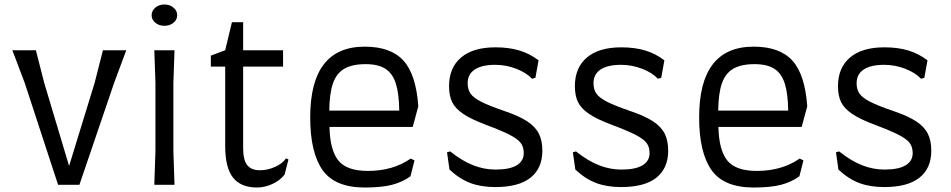

<svg xmlns="http://www.w3.org/2000/svg" viewBox="-20 -824 4240 856"><path d="M543 -600 489 -455 334 0H239L90 -455L35 -600H140L177 -455L288 -84L402 -455L439 -600Z M656 -756Q656 -776 672.5 -790Q689 -804 713 -804Q737 -804 753.5 -790Q770 -776 770 -756Q770 -736 753.5 -722.5Q737 -709 713 -709Q689 -709 672.5 -722.5Q656 -736 656 -756ZM673 -150V-455L668 -600H758L753 -455V-150L758 0H668Z M920 -576 984 -600 1014 -725H1064V-600H1242V-527H1064V-164Q1064 -111 1082 -88Q1100 -65 1139 -65Q1173 -65 1206.5 -80Q1240 -95 1255 -118L1266 -113L1249 -46Q1228 -19 1194 -3.5Q1160 12 1126 12Q1054 12 1019 -32Q984 -76 984 -173V-527H920Z M1363 -301Q1363 -616 1606 -616Q1722 -616 1778.5 -554Q1835 -492 1845 -350L1820 -258H1449Q1451 -156 1488 -109Q1525 -62 1620 -62Q1732 -62 1811 -117L1828 -109L1810 -38Q1774 -12 1727.5 0Q1681 12 1606 12Q1473 12 1418 -66Q1363 -144 1363 -301ZM1760 -331Q1759 -408 1744.5 -452.5Q1730 -497 1698 -517.5Q1666 -538 1610 -538Q1550 -538 1515 -517.5Q1480 -497 1464.5 -452.5Q1449 -408 1448 -331Z M1984 -68 1973 -145 1987 -149Q2041 -106 2090 -87Q2139 -68 2189 -68Q2252 -68 2283.5 -87Q2315 -106 2315 -141Q2315 -168 2302.5 -185.5Q2290 -203 2255 -221.5Q2220 -240 2148 -267Q2081 -292 2045.5 -316Q2010 -340 1996 -368.5Q1982 -397 1982 -440Q1982 -522 2035.5 -567.5Q2089 -613 2189 -613Q2249 -613 2295.5 -599Q2342 -585 2381 -555L2367 -477L2352 -473Q2327 -500 2281.5 -517.5Q2236 -535 2188 -535Q2128 -535 2096.5 -514Q2065 -493 2065 -453Q2065 -425 2078 -406.5Q2091 -388 2125 -370.5Q2159 -353 2229 -329Q2294 -307 2330.5 -283Q2367 -259 2382.5 -228Q2398 -197 2398 -152Q2398 -74 2345.5 -32Q2293 10 2188 10Q2125 10 2077 -8Q2029 -26 1984 -68Z M2545 -68 2534 -145 2548 -149Q2602 -106 2651 -87Q2700 -68 2750 -68Q2813 -68 2844.5 -87Q2876 -106 2876 -141Q2876 -168 2863.5 -185.5Q2851 -203 2816 -221.5Q2781 -240 2709 -267Q2642 -292 2606.5 -316Q2571 -340 2557 -368.5Q2543 -397 2543 -440Q2543 -522 2596.5 -567.5Q2650 -613 2750 -613Q2810 -613 2856.5 -599Q2903 -585 2942 -555L2928 -477L2913 -473Q2888 -500 2842.5 -517.5Q2797 -535 2749 -535Q2689 -535 2657.5 -514Q2626 -493 2626 -453Q2626 -425 2639 -406.5Q2652 -388 2686 -370.5Q2720 -353 2790 -329Q2855 -307 2891.5 -283Q2928 -259 2943.5 -228Q2959 -197 2959 -152Q2959 -74 2906.5 -32Q2854 10 2749 10Q2686 10 2638 -8Q2590 -26 2545 -68Z M3097 -301Q3097 -616 3340 -616Q3456 -616 3512.5 -554Q3569 -492 3579 -350L3554 -258H3183Q3185 -156 3222 -109Q3259 -62 3354 -62Q3466 -62 3545 -117L3562 -109L3544 -38Q3508 -12 3461.5 0Q3415 12 3340 12Q3207 12 3152 -66Q3097 -144 3097 -301ZM3494 -331Q3493 -408 3478.5 -452.5Q3464 -497 3432 -517.5Q3400 -538 3344 -538Q3284 -538 3249 -517.5Q3214 -497 3198.5 -452.5Q3183 -408 3182 -331Z M3718 -68 3707 -145 3721 -149Q3775 -106 3824 -87Q3873 -68 3923 -68Q3986 -68 4017.5 -87Q4049 -106 4049 -141Q4049 -168 4036.5 -185.5Q4024 -203 3989 -221.5Q3954 -240 3882 -267Q3815 -292 3779.5 -316Q3744 -340 3730 -368.5Q3716 -397 3716 -440Q3716 -522 3769.5 -567.5Q3823 -613 3923 -613Q3983 -613 4029.5 -599Q4076 -585 4115 -555L4101 -477L4086 -473Q4061 -500 4015.5 -517.5Q3970 -535 3922 -535Q3862 -535 3830.5 -514Q3799 -493 3799 -453Q3799 -425 3812 -406.5Q3825 -388 3859 -370.5Q3893 -353 3963 -329Q4028 -307 4064.5 -283Q4101 -259 4116.5 -228Q4132 -197 4132 -152Q4132 -74 4079.5 -32Q4027 10 3922 10Q3859 10 3811 -8Q3763 -26 3718 -68Z"/></svg>

Font: Farro Light
Style: Regular
Weight: 300
Designer: Aceler Chua
Foundry: Grayscale Limited
Version: Version 1.101